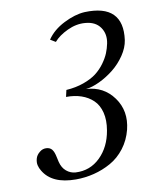

<svg xmlns="http://www.w3.org/2000/svg" viewBox="-82 -782 694 851"><g transform="rotate(-10 265.0 -356.0)"><path d="M511.2 -564.9Q506.3 -531.2 483.6 -497.8Q460.9 -464.4 430.4 -440.2Q399.9 -416 366 -399.9Q332 -383.8 304.2 -380.9Q382.8 -377 427.5 -315.2Q472.2 -253.4 452.1 -171.9Q440.4 -126 413.3 -90.6Q386.2 -55.2 349.6 -34.7Q313 -14.2 272.9 -4.2Q232.9 5.9 190.9 5.9Q83.5 5.9 44.9 -60.1Q37.6 -71.8 34.4 -85.2Q31.2 -98.6 35.6 -115Q40 -131.3 55.2 -143.1Q67.9 -153.8 84.2 -153.3Q100.6 -152.8 109.9 -142.1Q115.2 -135.3 118.4 -126.7Q121.6 -118.2 124.5 -103.8Q127.4 -89.4 128.9 -84Q135.7 -56.6 153.8 -41.5Q171.9 -26.4 194.8 -24.9Q259.8 -21.5 305.7 -66.4Q351.6 -111.3 363.8 -184.1Q371.6 -229.5 362.8 -264.4Q354 -299.3 332 -320.3Q310.1 -341.3 279.3 -351.8Q248.5 -362.3 210.9 -361.8L217.8 -392.1Q261.2 -395 296.6 -407.7Q332 -420.4 354.5 -437.7Q377 -455.1 393.6 -478Q410.2 -501 418.5 -521.2Q426.8 -541.5 431.2 -563Q439.9 -605 418.5 -635.7Q397 -666.5 351.1 -669.9Q311.5 -673.3 271 -654.3Q230.5 -635.3 209 -609.9Q209 -609.4 202.9 -613.3Q196.8 -617.2 190.7 -620.8Q184.6 -624.5 185.1 -624Q211.9 -664.1 262.5 -689.7Q313 -715.3 356.9 -717.8Q444.8 -721.2 483.4 -682.6Q522 -644 511.2 -564.9Z"/></g></svg>

Font: GFS Olga
Style: Regular
Weight: 400
Designer: George Matthiopoulos
Foundry: George Matthiopoulos
Version: Version 1.0